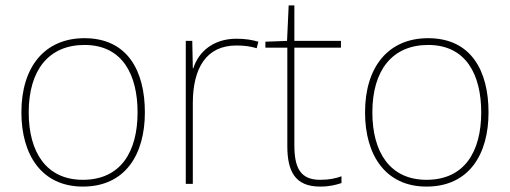

<svg xmlns="http://www.w3.org/2000/svg" viewBox="-20 -679 1884 709"><path d="M515 -264C515 -417 451 -538 292 -538C145 -538 59 -432 59 -264C59 -107 134 10 286 10C443 10 515 -109 515 -264ZM86 -264C86 -420 160 -513 292 -513C433 -513 488 -402 488 -264C488 -119 426 -15 286 -15C151 -15 86 -117 86 -264Z M853 -536C768 -536 713 -488 694 -427H692L690 -528H666V0H692V-297C692 -428 742 -511 853 -511C883 -511 903 -508 928 -501L934 -525C910 -532 885 -536 853 -536Z M1162 -15C1088 -15 1067 -61 1067 -143V-503H1239V-528H1067V-659H1046L1040 -528L960 -525V-503H1041V-140C1041 -47 1069 10 1162 10C1197 10 1219 4 1241 -3V-28C1219 -20 1195 -15 1162 -15Z M1784 -264C1784 -417 1720 -538 1561 -538C1414 -538 1328 -432 1328 -264C1328 -107 1403 10 1555 10C1712 10 1784 -109 1784 -264ZM1355 -264C1355 -420 1429 -513 1561 -513C1702 -513 1757 -402 1757 -264C1757 -119 1695 -15 1555 -15C1420 -15 1355 -117 1355 -264Z"/></svg>

Font: Noto Sans Arabic UI Th
Style: Regular
Weight: 100
Designer: Monotype Design Team, Nadine Chahine and Nizar Qandah
Foundry: Monotype Imaging Inc.
Version: Version 2.010